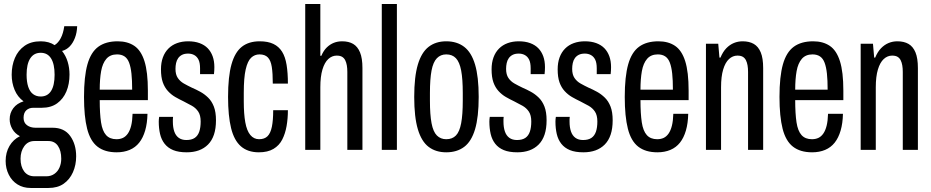

<svg xmlns="http://www.w3.org/2000/svg" viewBox="-20 -744 4622 953"><path d="M132 189Q95 189 67 171.5Q39 154 23.5 123Q8 92 8 55Q8 13 27 -19.5Q46 -52 79 -68Q54 -81 41 -104Q28 -127 28 -152Q28 -183 46 -207Q64 -231 97 -241Q67 -263 52.5 -298Q38 -333 38 -373Q38 -419 54 -456.5Q70 -494 102 -516.5Q134 -539 182 -539Q203 -539 220.5 -534Q238 -529 251 -520Q269 -531 281.5 -554.5Q294 -578 299 -614H363Q362 -582 352 -556Q342 -530 326 -513.5Q310 -497 288 -491Q307 -467 316 -437Q325 -407 325 -374Q325 -327 309.5 -290Q294 -253 263.5 -231Q233 -209 187 -209H145Q124 -209 110.5 -196.5Q97 -184 97 -159Q97 -135 114 -122.5Q131 -110 156 -110H241Q299 -110 328.5 -69Q358 -28 358 32Q358 75 342 111Q326 147 296 168Q266 189 221 189ZM151 131H210Q233 131 250 119Q267 107 275.5 87Q284 67 284 44Q284 4 267.5 -20Q251 -44 220 -44H151Q119 -44 100.5 -18.5Q82 7 82 44Q82 83 100 107Q118 131 151 131ZM182 -265Q216 -265 233.5 -292.5Q251 -320 251 -373Q251 -426 233.5 -454Q216 -482 182 -482Q148 -482 130 -454Q112 -426 112 -373Q112 -338 120 -313.5Q128 -289 144 -277Q160 -265 182 -265Z M559 12Q500 12 464 -16Q428 -44 412.5 -105Q397 -166 397 -263Q397 -364 414 -424.5Q431 -485 468 -512Q505 -539 564 -539Q613 -539 646.5 -516.5Q680 -494 697 -440.5Q714 -387 714 -294V-247H475Q475 -180 481.5 -137Q488 -94 506.5 -73.5Q525 -53 558 -53Q576 -53 590 -59.5Q604 -66 614.5 -81Q625 -96 631 -120Q637 -144 638 -179H712Q711 -132 700.5 -96Q690 -60 671 -36Q652 -12 623.5 0Q595 12 559 12ZM475 -299H636Q636 -346 632.5 -378.5Q629 -411 621 -432.5Q613 -454 598 -464Q583 -474 561 -474Q527 -474 508 -452Q489 -430 482 -391Q475 -352 475 -299Z M907 12Q866 12 839.5 1Q813 -10 797 -30.5Q781 -51 774.5 -79Q768 -107 768 -140Q768 -146 768.5 -152Q769 -158 770 -164H839Q838 -158 838 -152Q838 -146 838 -140Q838 -112 845 -91.5Q852 -71 867 -60Q882 -49 905 -49Q931 -49 946.5 -59.5Q962 -70 969 -90.5Q976 -111 976 -141Q976 -172 964 -190Q952 -208 932.5 -219Q913 -230 891 -241Q870 -251 850 -262.5Q830 -274 813.5 -292Q797 -310 788 -335.5Q779 -361 779 -400Q779 -433 788.5 -459Q798 -485 816 -503Q834 -521 859 -530Q884 -539 914 -539Q946 -539 970.5 -530Q995 -521 1011 -504.5Q1027 -488 1035.5 -464.5Q1044 -441 1044 -411Q1044 -403 1043.5 -393.5Q1043 -384 1042 -376H973V-405Q973 -432 965.5 -447.5Q958 -463 944.5 -470.5Q931 -478 914 -478Q896 -478 884 -472Q872 -466 864.5 -455.5Q857 -445 854 -431Q851 -417 851 -402Q851 -374 862.5 -357Q874 -340 892.5 -329.5Q911 -319 932 -309Q953 -300 974 -288.5Q995 -277 1013 -259.5Q1031 -242 1041.5 -215Q1052 -188 1052 -147Q1052 -106 1042 -76Q1032 -46 1012.5 -26.5Q993 -7 966.5 2.5Q940 12 907 12Z M1265 12Q1210 12 1176 -17.5Q1142 -47 1127 -108Q1112 -169 1112 -263Q1112 -364 1129 -424.5Q1146 -485 1180.5 -512Q1215 -539 1269 -539Q1310 -539 1337 -526Q1364 -513 1380 -487.5Q1396 -462 1402.5 -422Q1409 -382 1409 -329H1334Q1334 -380 1329 -412Q1324 -444 1309.5 -459Q1295 -474 1268 -474Q1244 -474 1226.5 -457.5Q1209 -441 1199.5 -399.5Q1190 -358 1190 -283V-240Q1190 -179 1197.5 -137Q1205 -95 1222.5 -74Q1240 -53 1266 -53Q1293 -53 1308 -68Q1323 -83 1329.5 -115Q1336 -147 1336 -197H1409Q1409 -156 1402.5 -118.5Q1396 -81 1381 -51.5Q1366 -22 1337.5 -5Q1309 12 1265 12Z M1495 0V-724H1570V-467H1575Q1586 -493 1602 -508.5Q1618 -524 1637 -531.5Q1656 -539 1678 -539Q1711 -539 1733 -526Q1755 -513 1767 -484Q1779 -455 1779 -406V0H1704V-387Q1704 -405 1701.5 -419.5Q1699 -434 1693.5 -445Q1688 -456 1678 -462Q1668 -468 1651 -468Q1628 -468 1609.5 -451Q1591 -434 1580.5 -399Q1570 -364 1570 -311V0Z M1875 0V-724H1950V0Z M2195 12Q2143 12 2107.5 -15Q2072 -42 2054 -102.5Q2036 -163 2036 -263Q2036 -363 2054 -423.5Q2072 -484 2107.5 -511.5Q2143 -539 2195 -539Q2248 -539 2284 -511.5Q2320 -484 2338 -423.5Q2356 -363 2356 -263Q2356 -163 2338 -102.5Q2320 -42 2284 -15Q2248 12 2195 12ZM2195 -53Q2225 -53 2243 -71.5Q2261 -90 2269 -132.5Q2277 -175 2277 -244V-282Q2277 -352 2269 -394Q2261 -436 2243 -455Q2225 -474 2195 -474Q2167 -474 2148.5 -455Q2130 -436 2122 -394Q2114 -352 2114 -282V-244Q2114 -175 2122 -132.5Q2130 -90 2148.5 -71.5Q2167 -53 2195 -53Z M2548 12Q2507 12 2480.5 1Q2454 -10 2438 -30.5Q2422 -51 2415.5 -79Q2409 -107 2409 -140Q2409 -146 2409.5 -152Q2410 -158 2411 -164H2480Q2479 -158 2479 -152Q2479 -146 2479 -140Q2479 -112 2486 -91.5Q2493 -71 2508 -60Q2523 -49 2546 -49Q2572 -49 2587.5 -59.5Q2603 -70 2610 -90.5Q2617 -111 2617 -141Q2617 -172 2605 -190Q2593 -208 2573.5 -219Q2554 -230 2532 -241Q2511 -251 2491 -262.5Q2471 -274 2454.5 -292Q2438 -310 2429 -335.5Q2420 -361 2420 -400Q2420 -433 2429.5 -459Q2439 -485 2457 -503Q2475 -521 2500 -530Q2525 -539 2555 -539Q2587 -539 2611.5 -530Q2636 -521 2652 -504.5Q2668 -488 2676.5 -464.5Q2685 -441 2685 -411Q2685 -403 2684.5 -393.5Q2684 -384 2683 -376H2614V-405Q2614 -432 2606.5 -447.5Q2599 -463 2585.5 -470.5Q2572 -478 2555 -478Q2537 -478 2525 -472Q2513 -466 2505.5 -455.5Q2498 -445 2495 -431Q2492 -417 2492 -402Q2492 -374 2503.5 -357Q2515 -340 2533.5 -329.5Q2552 -319 2573 -309Q2594 -300 2615 -288.5Q2636 -277 2654 -259.5Q2672 -242 2682.5 -215Q2693 -188 2693 -147Q2693 -106 2683 -76Q2673 -46 2653.5 -26.5Q2634 -7 2607.5 2.5Q2581 12 2548 12Z M2876 12Q2835 12 2808.5 1Q2782 -10 2766 -30.5Q2750 -51 2743.5 -79Q2737 -107 2737 -140Q2737 -146 2737.5 -152Q2738 -158 2739 -164H2808Q2807 -158 2807 -152Q2807 -146 2807 -140Q2807 -112 2814 -91.5Q2821 -71 2836 -60Q2851 -49 2874 -49Q2900 -49 2915.5 -59.5Q2931 -70 2938 -90.5Q2945 -111 2945 -141Q2945 -172 2933 -190Q2921 -208 2901.5 -219Q2882 -230 2860 -241Q2839 -251 2819 -262.5Q2799 -274 2782.5 -292Q2766 -310 2757 -335.5Q2748 -361 2748 -400Q2748 -433 2757.5 -459Q2767 -485 2785 -503Q2803 -521 2828 -530Q2853 -539 2883 -539Q2915 -539 2939.5 -530Q2964 -521 2980 -504.5Q2996 -488 3004.5 -464.5Q3013 -441 3013 -411Q3013 -403 3012.5 -393.5Q3012 -384 3011 -376H2942V-405Q2942 -432 2934.5 -447.5Q2927 -463 2913.5 -470.5Q2900 -478 2883 -478Q2865 -478 2853 -472Q2841 -466 2833.5 -455.5Q2826 -445 2823 -431Q2820 -417 2820 -402Q2820 -374 2831.5 -357Q2843 -340 2861.5 -329.5Q2880 -319 2901 -309Q2922 -300 2943 -288.5Q2964 -277 2982 -259.5Q3000 -242 3010.5 -215Q3021 -188 3021 -147Q3021 -106 3011 -76Q3001 -46 2981.5 -26.5Q2962 -7 2935.5 2.5Q2909 12 2876 12Z M3243 12Q3184 12 3148 -16Q3112 -44 3096.5 -105Q3081 -166 3081 -263Q3081 -364 3098 -424.5Q3115 -485 3152 -512Q3189 -539 3248 -539Q3297 -539 3330.5 -516.5Q3364 -494 3381 -440.5Q3398 -387 3398 -294V-247H3159Q3159 -180 3165.5 -137Q3172 -94 3190.5 -73.5Q3209 -53 3242 -53Q3260 -53 3274 -59.5Q3288 -66 3298.5 -81Q3309 -96 3315 -120Q3321 -144 3322 -179H3396Q3395 -132 3384.5 -96Q3374 -60 3355 -36Q3336 -12 3307.5 0Q3279 12 3243 12ZM3159 -299H3320Q3320 -346 3316.5 -378.5Q3313 -411 3305 -432.5Q3297 -454 3282 -464Q3267 -474 3245 -474Q3211 -474 3192 -452Q3173 -430 3166 -391Q3159 -352 3159 -299Z M3484 0V-527H3545L3551 -458H3556Q3568 -487 3585 -504.5Q3602 -522 3622.5 -530.5Q3643 -539 3666 -539Q3699 -539 3721.5 -526Q3744 -513 3756 -484Q3768 -455 3768 -406V0H3693V-387Q3693 -405 3690.5 -419.5Q3688 -434 3682.5 -445Q3677 -456 3667 -462Q3657 -468 3640 -468Q3617 -468 3598.5 -451Q3580 -434 3569.5 -399Q3559 -364 3559 -311V0Z M4011 12Q3952 12 3916 -16Q3880 -44 3864.5 -105Q3849 -166 3849 -263Q3849 -364 3866 -424.5Q3883 -485 3920 -512Q3957 -539 4016 -539Q4065 -539 4098.5 -516.5Q4132 -494 4149 -440.5Q4166 -387 4166 -294V-247H3927Q3927 -180 3933.5 -137Q3940 -94 3958.5 -73.5Q3977 -53 4010 -53Q4028 -53 4042 -59.5Q4056 -66 4066.5 -81Q4077 -96 4083 -120Q4089 -144 4090 -179H4164Q4163 -132 4152.5 -96Q4142 -60 4123 -36Q4104 -12 4075.5 0Q4047 12 4011 12ZM3927 -299H4088Q4088 -346 4084.5 -378.5Q4081 -411 4073 -432.5Q4065 -454 4050 -464Q4035 -474 4013 -474Q3979 -474 3960 -452Q3941 -430 3934 -391Q3927 -352 3927 -299Z M4252 0V-527H4313L4319 -458H4324Q4336 -487 4353 -504.5Q4370 -522 4390.5 -530.5Q4411 -539 4434 -539Q4467 -539 4489.5 -526Q4512 -513 4524 -484Q4536 -455 4536 -406V0H4461V-387Q4461 -405 4458.5 -419.5Q4456 -434 4450.5 -445Q4445 -456 4435 -462Q4425 -468 4408 -468Q4385 -468 4366.5 -451Q4348 -434 4337.5 -399Q4327 -364 4327 -311V0Z"/></svg>

Font: Archivo ExtraCondensed
Style: Regular
Weight: 400
Width: 2
Designer: Hector Gatti
Foundry: Omnibus-Type
Version: Version 2.001